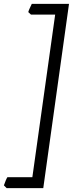

<svg xmlns="http://www.w3.org/2000/svg" viewBox="-62 -801 374 985"><path d="M83 -739 97 -726H221L104 108H-24C-29 115 -36 133 -42 150L-28 164H160L292 -781H101C92 -760 88 -756 83 -739Z"/></svg>

Font: Temporarium
Style: Italic
Weight: 400
Italic angle: -7°
Version: Version 1.1